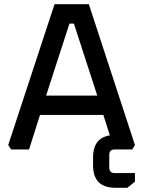

<svg xmlns="http://www.w3.org/2000/svg" viewBox="-20 -710 681 912"><path d="M19 -21 239 -690H402L621 -21L608 0H523L471 -164H170L118 0H33ZM199 -256H442L331 -598H310ZM422 38Q422 -69 529 -69H552V0H525Q499 0 499 26V86Q499 112 525 112H621V153L585 182H529Q422 182 422 75Z"/></svg>

Font: Oxanium Medium
Style: Regular
Weight: 500
Designer: Severin Meyer
Version: Version 1.001